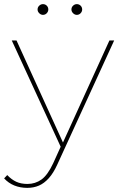

<svg xmlns="http://www.w3.org/2000/svg" viewBox="-51 -713 579 930"><path d="M81 197Q47 197 18.5 185.5Q-10 174 -31 151L-16 135Q5 157 28 167.5Q51 178 82 178Q120 178 150 156.5Q180 135 207 77L245 -7L250 -14L479 -517H502L227 83Q208 125 185.5 150Q163 175 137.5 186Q112 197 81 197ZM249 11 6 -517H29L258 -14ZM321 -641Q311 -641 303 -649Q295 -657 295 -667Q295 -678 303 -685.5Q311 -693 321 -693Q332 -693 339.5 -685.5Q347 -678 347 -667Q347 -657 339.5 -649Q332 -641 321 -641ZM157 -641Q147 -641 139 -649Q131 -657 131 -667Q131 -678 139 -685.5Q147 -693 157 -693Q168 -693 175.5 -685.5Q183 -678 183 -667Q183 -657 175.5 -649Q168 -641 157 -641Z"/></svg>

Font: Montserrat Thin
Style: Regular
Weight: 100
Designer: Julieta Ulanovsky
Foundry: Julieta Ulanovsky
Version: Version 9.000